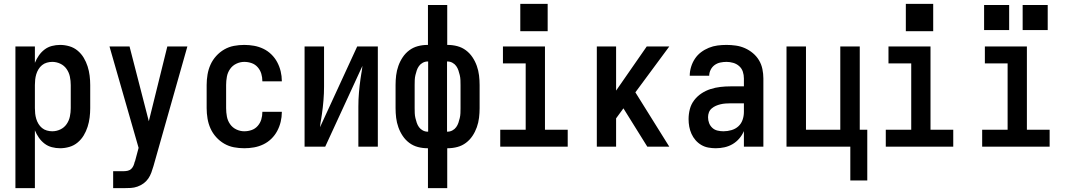

<svg xmlns="http://www.w3.org/2000/svg" viewBox="-20 -761 5540 996"><path d="M60 215V-520H161V-435Q169 -455 181.5 -473Q194 -491 211 -504Q228 -517 249 -522.5Q270 -528 292 -528Q316 -528 340 -521Q364 -514 383 -498Q402 -482 414.5 -461Q427 -440 434.5 -416.5Q442 -393 445 -368.5Q448 -344 448 -320V-200Q448 -176 445 -151.5Q442 -127 434.5 -103.5Q427 -80 414.5 -59Q402 -38 383 -22Q364 -6 340 1Q316 8 292 8Q270 8 249 2.5Q228 -3 211 -16Q194 -29 181.5 -47Q169 -65 161 -85V215ZM251 -80Q273 -80 293 -89.5Q313 -99 325.5 -117Q338 -135 342.5 -156.5Q347 -178 347 -200V-320Q347 -342 342.5 -363.5Q338 -385 325.5 -403Q313 -421 293 -430.5Q273 -440 251 -440Q237 -440 223 -436Q209 -432 198 -423Q187 -414 179.5 -401.5Q172 -389 168 -375.5Q164 -362 162.5 -348Q161 -334 161 -320V-200Q161 -186 162.5 -172Q164 -158 168 -144.5Q172 -131 179.5 -118.5Q187 -106 198 -97Q209 -88 223 -84Q237 -80 251 -80Z M567 215V127H623Q633 127 643.5 124.5Q654 122 661.5 114.5Q669 107 673 97Q677 87 679 77Q680 77 680 77Q680 77 680 77L699 6L548 -520H652L752 -132L848 -520H952L776 101Q771 118 765 134.5Q759 151 749 165.5Q739 180 724.5 190.5Q710 201 693 207Q676 213 658.5 214Q641 215 623 215Z M1247 8Q1220 8 1193.5 3Q1167 -2 1143.5 -15.5Q1120 -29 1101.5 -49.5Q1083 -70 1072 -94.5Q1061 -119 1056.5 -146Q1052 -173 1052 -200V-320Q1052 -347 1056.5 -374Q1061 -401 1072 -425.5Q1083 -450 1101.5 -470.5Q1120 -491 1143.5 -504.5Q1167 -518 1193.5 -523Q1220 -528 1247 -528Q1273 -528 1298 -523.5Q1323 -519 1346 -508Q1369 -497 1387.5 -479Q1406 -461 1418 -438.5Q1430 -416 1436 -391Q1442 -366 1442 -341Q1442 -341 1442 -340.5Q1442 -340 1442 -339H1341Q1341 -339 1341 -339.5Q1341 -340 1341 -340Q1341 -360 1335.5 -378.5Q1330 -397 1317 -412Q1304 -427 1285.5 -433.5Q1267 -440 1247 -440Q1226 -440 1206 -430.5Q1186 -421 1173.5 -403Q1161 -385 1157 -363.5Q1153 -342 1153 -320V-200Q1153 -178 1157 -156.5Q1161 -135 1173.5 -117Q1186 -99 1206 -89.5Q1226 -80 1247 -80Q1267 -80 1285.5 -86.5Q1304 -93 1317 -108Q1330 -123 1335.5 -141.5Q1341 -160 1341 -180Q1341 -180 1341 -180.5Q1341 -181 1341 -181H1442Q1442 -180 1442 -179.5Q1442 -179 1442 -179Q1442 -154 1436 -129Q1430 -104 1418 -81.5Q1406 -59 1387.5 -41Q1369 -23 1346 -12Q1323 -1 1298 3.5Q1273 8 1247 8Z M1560 0V-520H1661V-312Q1661 -276 1658 -240Q1655 -204 1650 -169L1646 -143Q1644 -133 1642.5 -122.5Q1641 -112 1640 -101L1833 -520H1940V0H1839V-208Q1839 -244 1842 -280Q1845 -316 1850 -351L1854 -377Q1856 -387 1857.5 -397.5Q1859 -408 1860 -419L1667 0Z M2200 215V8H2198Q2172 8 2147.5 1.5Q2123 -5 2103 -20Q2083 -35 2069 -56Q2055 -77 2046.5 -101Q2038 -125 2035 -150Q2032 -175 2032 -200V-320Q2032 -345 2035 -370Q2038 -395 2046.5 -419Q2055 -443 2069 -464Q2083 -485 2103 -500Q2123 -515 2147.5 -521.5Q2172 -528 2198 -528H2200V-735H2300V-528H2302Q2328 -528 2352.5 -521.5Q2377 -515 2397 -500Q2417 -485 2431 -464Q2445 -443 2453.5 -419Q2462 -395 2465 -370Q2468 -345 2468 -320V-200Q2468 -175 2465 -150Q2462 -125 2453.5 -101Q2445 -77 2431 -56Q2417 -35 2397 -20Q2377 -5 2352.5 1.5Q2328 8 2302 8H2300V215ZM2198 -78H2201V-442H2198Q2185 -442 2173 -435.5Q2161 -429 2153.5 -418.5Q2146 -408 2142 -396Q2138 -384 2135 -371.5Q2132 -359 2131.5 -346Q2131 -333 2131 -320V-200Q2131 -187 2131.5 -174Q2132 -161 2135 -148.5Q2138 -136 2142 -124Q2146 -112 2153.5 -101.5Q2161 -91 2173 -84.5Q2185 -78 2198 -78ZM2299 -78H2302Q2315 -78 2327 -84.5Q2339 -91 2346.5 -101.5Q2354 -112 2358 -124Q2362 -136 2365 -148.5Q2368 -161 2368.5 -174Q2369 -187 2369 -200V-320Q2369 -333 2368.5 -346Q2368 -359 2365 -371.5Q2362 -384 2358 -396Q2354 -408 2346.5 -418.5Q2339 -429 2327 -435.5Q2315 -442 2302 -442H2299Z M2575 0V-88H2707V-432H2589V-520H2807V-88H2925V0ZM2679 -599V-741H2821V-599Z M3076 0V-520H3176V-291L3335 -520H3452L3276 -282L3452 0H3338L3214 -199L3176 -147V0Z M3693 8Q3674 8 3654.5 4.5Q3635 1 3618 -9Q3601 -19 3588 -34Q3575 -49 3567 -67Q3559 -85 3555.5 -104Q3552 -123 3552 -143Q3552 -169 3558.5 -194.5Q3565 -220 3581 -241Q3597 -262 3619 -276.5Q3641 -291 3666 -299Q3691 -307 3717 -310Q3743 -313 3769 -313H3839V-354Q3839 -372 3833.5 -389Q3828 -406 3814.5 -418Q3801 -430 3783.5 -435Q3766 -440 3749 -440Q3732 -440 3716 -436.5Q3700 -433 3687 -423.5Q3674 -414 3666.5 -399Q3659 -384 3659 -368Q3659 -368 3659 -368Q3659 -368 3659 -368H3558Q3558 -368 3558 -368Q3558 -368 3558 -368Q3558 -391 3565 -414Q3572 -437 3585 -456.5Q3598 -476 3616.5 -490Q3635 -504 3657 -513Q3679 -522 3702 -525Q3725 -528 3749 -528Q3773 -528 3797.5 -524.5Q3822 -521 3844.5 -511Q3867 -501 3886 -485Q3905 -469 3917.5 -448Q3930 -427 3935 -402.5Q3940 -378 3940 -354V0H3839V-81Q3830 -60 3815 -42.5Q3800 -25 3780.5 -13.5Q3761 -2 3738.5 3Q3716 8 3693 8ZM3733 -80Q3754 -80 3774.5 -86Q3795 -92 3810 -105.5Q3825 -119 3832 -139Q3839 -159 3839 -180V-225H3769Q3756 -225 3743 -224Q3730 -223 3717.5 -220Q3705 -217 3693.5 -212Q3682 -207 3672 -198.5Q3662 -190 3657.5 -178Q3653 -166 3653 -153Q3653 -137 3658.5 -122.5Q3664 -108 3675.5 -97.5Q3687 -87 3702.5 -83.5Q3718 -80 3733 -80Z M4391 175V0H4060V-520H4161V-88H4339V-520H4440V-88H4479V175Z M4575 0V-88H4707V-432H4589V-520H4807V-88H4925V0ZM4679 -599V-741H4821V-599Z M5075 0V-88H5207V-432H5089V-520H5307V-88H5425V0ZM5415 -605H5285V-735H5415ZM5215 -605H5085V-735H5215Z"/></svg>

Font: Iosevka SS04 Semibold
Style: Regular
Weight: 600
Monospace: yes
Designer: Belleve Invis
Foundry: Belleve Invis
Version: Version 19.0.0; ttfautohint (v1.8.4)